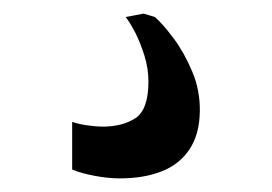

<svg xmlns="http://www.w3.org/2000/svg" viewBox="-20 -26 399 282"><path d="M156 236Q138.5 236 118.8 232.2Q99 228.5 86 223V153Q96 156.5 109.2 158.2Q122.5 160 130 160Q160 160 179 147.5Q198 135 198 93.5Q198 74.5 192.2 56Q186.5 37.5 178.8 22.2Q171 7 164.5 -1L191 -6L207.5 -1Q219 9 234.8 30Q250.5 51 262.2 78.8Q274 106.5 273.5 137.5Q273 171.5 258.2 193.5Q243.5 215.5 217.2 225.8Q191 236 156 236Z"/></svg>

Font: Merriweather 60pt Medium
Style: Regular
Weight: 500
Version: Version 2.100